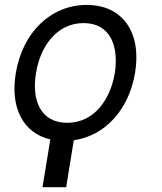

<svg xmlns="http://www.w3.org/2000/svg" viewBox="-20 -573 671 796"><path d="M258.5 -63.9C146.3 -63.9 110.8 -160.5 129.3 -269.9C146.3 -379.3 214.5 -477.3 326.7 -477.3C438.9 -477.3 473 -379.3 456 -269.9C437.5 -160.5 370.7 -63.9 258.5 -63.9ZM45.5 -269.9C21 -124.3 77.8 -20.6 188.6 5L156.2 203.1H254.3L285.9 8.5C414.4 -9.9 513.8 -116.5 539.8 -269.9C568.2 -440.3 487.2 -552.6 339.5 -552.6C191.8 -552.6 73.9 -440.3 45.5 -269.9Z"/></svg>

Font: Margiela Sans
Style: Italic
Weight: 400
Italic angle: -9.39999°
Designer: Stefan Endress, Andreas Faust
Version: Version 1.100;FEAKit 1.0